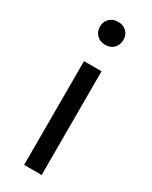

<svg xmlns="http://www.w3.org/2000/svg" viewBox="-184 -736 615 779"><g transform="rotate(30 123.0 -347.0)"><path d="M81.9 0V-486H164V0ZM122.5 -586Q98.8 -586 83.3 -601Q67.7 -616 67.7 -640.4Q67.7 -664.2 83.3 -678.9Q98.8 -693.6 122.5 -693.6Q146.8 -693.6 162.1 -678.9Q177.3 -664.2 177.3 -640.4Q177.3 -616 162.1 -601Q146.8 -586 122.5 -586Z"/></g></svg>

Font: SourceSans3VF
Style: Regular
Weight: 200
Designer: Paul D. Hunt
Foundry: Adobe
Version: Version 3.052;hotconv 1.1.0;makeotfexe 2.6.0